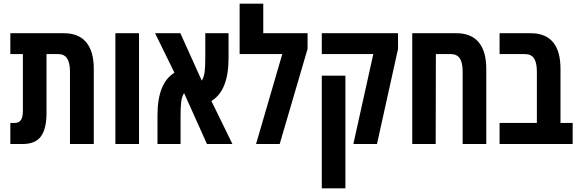

<svg xmlns="http://www.w3.org/2000/svg" viewBox="-20 -780 3127 1040"><path d="M488 -407V0H359V-393Q359 -440 343.5 -463.5Q328 -487 296 -487H232V-168Q232 -82 201.5 -41Q171 0 104 0H36V-114H59Q83 -114 93.5 -130Q104 -146 104 -180V-487H36V-600H327Q406 -600 447 -551Q488 -502 488 -407Z M605 -600H733V0H605Z M1101 0 977 -276Q965 -256 961.5 -228.5Q958 -201 958 -149V0H833V-154Q833 -331 925 -386L820 -600H957L1073 -343Q1085 -363 1088.5 -390.5Q1092 -418 1092 -470V-600H1218V-465Q1218 -289 1125 -233L1239 0Z M1646 -600V-515L1495 0H1367L1509 -487H1278V-760H1406V-600Z M2002 -487H1723V-600H2136V-515L2022 0H1894ZM1723 -370H1851V240H1723Z M2614 -407V0H2486V-393Q2486 -441 2470.5 -464Q2455 -487 2422 -487H2341L2340 0H2213V-600H2453Q2532 -600 2573 -551Q2614 -502 2614 -407Z M3082 -114V0H2888H2686V-114H2888V-392Q2888 -441 2872.5 -464Q2857 -487 2824 -487H2686V-600H2856Q2935 -600 2975.5 -551.5Q3016 -503 3016 -407V-114Z"/></svg>

Font: Noto Sans Hebrew Cond
Style: Bold
Weight: 700
Width: 2
Designer: Monotype Design Team
Foundry: Monotype Imaging Inc.
Version: Version 1.000